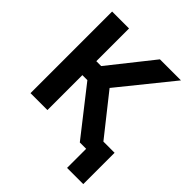

<svg xmlns="http://www.w3.org/2000/svg" viewBox="-232 -859 1176 1176"><g transform="rotate(45 355.5 -271.0)"><path d="M249.8 -302.7H206.4V0H59.9V-707H206.4V-423.5H248.7L473.9 -707H656.2L379.9 -365.1L669.3 0H487ZM682.3 165.4H541.9V-105.9H682.3Z"/></g></svg>

Font: Pretendard Std Variable
Style: Regular
Weight: 400
Designer: Base glyphs from Inter by Rasmus Andersson; Hangeul glyphs from Noto Sans CJK(Source Han Sans) by Jang Soo-young and Kan
Foundry: Kil Hyung-jin
Version: Version 1.309;Glyphs 3.2 (3225)